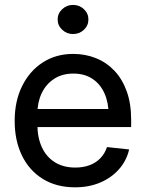

<svg xmlns="http://www.w3.org/2000/svg" viewBox="-20 -761 600 792"><path d="M289.6 11.7Q212.4 11.7 156.2 -23.2Q100.1 -58.1 70.3 -119.9Q40.5 -181.6 40.5 -262.2Q40.5 -343.3 71 -405.5Q101.6 -467.8 156 -503.2Q210.4 -538.6 282.2 -538.6Q332 -538.6 375.5 -521.2Q418.9 -503.9 451.7 -469.5Q484.4 -435.1 502.7 -384.5Q521 -334 521 -267.1V-236.8H92.3V-311.5H470.7L428.2 -286.6Q428.2 -337.4 410.9 -376Q393.6 -414.6 361.1 -436Q328.6 -457.5 282.7 -457.5Q236.8 -457.5 203.6 -436Q170.4 -414.6 152.3 -377.2Q134.3 -339.8 134.3 -292.5V-247.1Q134.3 -192.9 153.1 -152.8Q171.9 -112.8 207 -91.3Q242.2 -69.8 290.5 -69.8Q323.7 -69.8 350.1 -79.8Q376.5 -89.8 394.5 -108.9Q412.6 -127.9 421.4 -154.3L512.7 -144.5Q502 -98.1 470.9 -63Q439.9 -27.8 393.6 -8.1Q347.2 11.7 289.6 11.7ZM281.2 -620.6Q255.4 -620.6 236.6 -638.2Q217.8 -655.8 217.8 -680.7Q217.8 -705.6 236.6 -723.1Q255.4 -740.7 281.2 -740.7Q307.6 -740.7 326.2 -723.1Q344.7 -705.6 344.7 -680.7Q344.7 -655.8 326.2 -638.2Q307.6 -620.6 281.2 -620.6Z"/></svg>

Font: Inter Cardless Tabular
Style: Regular
Weight: 400
Designer: Rasmus Andersson
Foundry: rsms
Version: Version 4.000;git-4fc901f